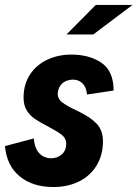

<svg xmlns="http://www.w3.org/2000/svg" viewBox="-40 -743 554 774"><path d="M-20 -154 96 -185Q100 -144 119 -124.5Q138 -105 167 -105Q191 -105 209 -120.5Q227 -136 227 -164Q227 -185 209.5 -199Q192 -213 152 -234Q119 -251 99.5 -264.5Q80 -278 67.5 -298.5Q55 -319 55 -349Q55 -404 81.5 -443.5Q108 -483 152 -503Q196 -523 247 -523Q321 -523 369.5 -489.5Q418 -456 418 -378L311 -362Q308 -392 292.5 -407Q277 -422 255 -422Q230 -422 213 -408.5Q196 -395 193 -369Q191 -346 210 -331Q229 -316 272 -296Q323 -272 349 -245Q375 -218 375 -173Q375 -118 349.5 -76Q324 -34 278.5 -11.5Q233 11 175 11Q92 11 39.5 -32Q-13 -75 -20 -154ZM346 -723H494L336 -604H228Z"/></svg>

Font: Decalotype ExtraBold Italic
Style: Regular
Weight: 800
Italic angle: -12°
Designer: Alfredo Marco Pradil
Foundry: Alfredo Marco Pradil
Version: Version 1.0